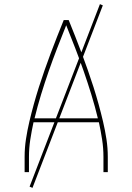

<svg xmlns="http://www.w3.org/2000/svg" viewBox="-20 -832 640 928"><path d="M99 0V-74Q99 -117 105.5 -159.5Q112 -202 122 -244.5Q132 -287 143.5 -328.5Q155 -370 168 -411Q181 -452 195.5 -493Q210 -534 225 -574.5Q240 -615 256 -655Q272 -695 288 -735H312Q328 -695 344 -655Q360 -615 375 -574.5Q390 -534 404.5 -493Q419 -452 432 -411Q445 -370 456.5 -328.5Q468 -287 478 -244.5Q488 -202 494.5 -159.5Q501 -117 501 -74V0H480V-74Q480 -116 473.5 -158Q467 -200 458 -241H142Q133 -200 126.5 -158Q120 -116 120 -74V0ZM147 -260H453Q439 -318 421.5 -375Q404 -432 384.5 -488Q365 -544 343.5 -599.5Q322 -655 300 -710Q278 -655 256.5 -599.5Q235 -544 215.5 -488Q196 -432 178.5 -375Q161 -318 147 -260ZM137 76 123 70 463 -812 477 -806Z"/></svg>

Font: Zed Sans Thin Extended
Style: Regular
Weight: 100
Width: 7
Designer: Belleve Invis
Foundry: Belleve Invis
Version: Version 1.0.0; ttfautohint (v1.8.4)